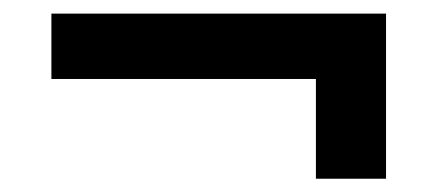

<svg xmlns="http://www.w3.org/2000/svg" viewBox="-20 -343 640 282"><path d="M444 -227H55.5V-323H547V-80.5H444Z"/></svg>

Font: JuliaMono MediumItalic
Style: Regular
Weight: 500
Italic angle: -9°
Monospace: yes
Designer: cormullion
Foundry: corm
Version: Version 0.049; ttfautohint (v1.8.4)